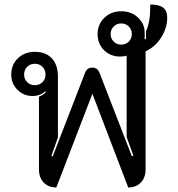

<svg xmlns="http://www.w3.org/2000/svg" viewBox="-20 -823 792 852"><path d="M153 -71V-394Q171 -400 184 -415L181 -418Q158 -397 124 -397Q85 -397 57.5 -424.5Q30 -452 30 -492Q30 -536 59.5 -564.5Q89 -593 135 -593Q183 -593 210 -564Q237 -535 237 -484V-213L208 -131L214 -129L357 -499Q366 -523 390 -523Q413 -523 422 -499L565 -130L572 -132L542 -215V-576Q529 -572 513 -572Q470 -572 441.5 -600.5Q413 -629 413 -672Q413 -715 443 -744Q473 -773 518 -773Q562 -773 592 -745.5Q622 -718 622 -678V-649H628V-684Q638 -707 642.5 -734Q647 -761 647 -803Q686 -803 704 -789Q722 -775 722 -745Q722 -699 695.5 -657Q669 -615 626 -595V-71Q626 -35 605 -13Q584 9 549 9L390 -407L230 9Q195 9 174 -13Q153 -35 153 -71ZM565 -672Q565 -692 551.5 -705.5Q538 -719 518 -719Q498 -719 484.5 -705.5Q471 -692 471 -672Q471 -652 484.5 -638.5Q498 -625 518 -625Q538 -625 551.5 -638.5Q565 -652 565 -672ZM182 -492Q182 -513 168.5 -526.5Q155 -540 135 -540Q114 -540 100.5 -526.5Q87 -513 87 -492Q87 -472 100.5 -458.5Q114 -445 135 -445Q155 -445 168.5 -458.5Q182 -472 182 -492Z"/></svg>

Font: K2D
Style: Regular
Weight: 400
Version: Version 1.000; ttfautohint (v1.6)